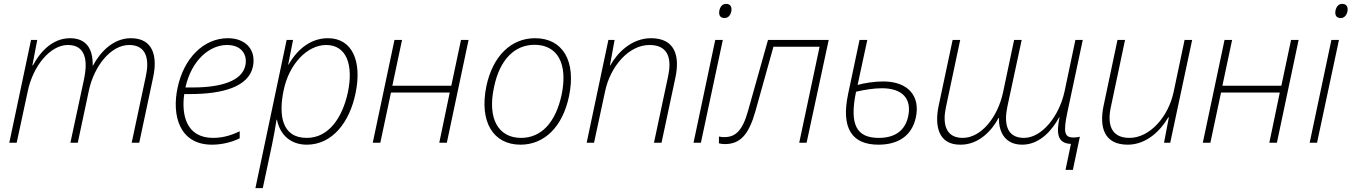

<svg xmlns="http://www.w3.org/2000/svg" viewBox="-20 -736 6969 990"><path d="M28 0H66L123 -265C150 -396 239 -504 330 -504C427 -504 431 -414 414 -331L343 0H381L438 -268C465 -396 552 -504 646 -504C739 -504 750 -424 732 -343L659 0H698L770 -339C792 -442 772 -539 655 -539C559 -539 493 -461 459 -397H458C460 -483 426 -539 341 -539C245 -539 182 -460 150 -399H147L172 -530H140Z M1073 10C1130 10 1183 -6 1216 -23V-59C1180 -42 1135 -25 1079 -25C939 -25 915 -146 930 -251H960C1132 -251 1262 -290 1284 -392C1302 -478 1248 -539 1155 -539C1027 -539 927 -432 896 -285C865 -144 903 10 1073 10ZM1151 -504C1227 -504 1257 -452 1245 -398C1228 -319 1121 -285 974 -285H936C968 -427 1061 -504 1151 -504Z M1297 234H1335L1382 13C1390 -25 1400 -79 1406 -119H1408C1424 -39 1480 10 1562 10C1695 10 1783 -108 1813 -254C1848 -419 1797 -539 1671 -539C1591 -539 1519 -492 1468 -403H1466L1491 -530H1458ZM1562 -25C1431 -25 1417 -145 1442 -268C1470 -407 1565 -504 1662 -504C1767 -504 1803 -401 1774 -261C1745 -126 1673 -25 1562 -25Z M1902 0H1941L1996 -259H2299L2245 0H2284L2396 -530H2357L2307 -294H2003L2053 -530H2014Z M2664 10C2787 10 2881 -82 2914 -240C2952 -422 2881 -539 2739 -539C2616 -539 2521 -448 2488 -292C2450 -108 2523 10 2664 10ZM2667 -25C2551 -25 2492 -122 2527 -285C2556 -429 2634 -505 2736 -505C2854 -505 2909 -409 2876 -248C2845 -104 2771 -25 2667 -25Z M3005 0H3043L3100 -265C3127 -394 3222 -504 3329 -504C3431 -504 3443 -426 3425 -343L3352 0H3391L3463 -338C3486 -448 3460 -539 3337 -539C3237 -539 3164 -465 3127 -399H3125L3149 -530H3117Z M3716 -643C3733 -643 3746 -655 3751 -678C3755 -702 3745 -716 3724 -716C3706 -716 3694 -704 3689 -681C3685 -657 3694 -643 3716 -643ZM3556 0H3594L3707 -530H3668Z M3717 7C3798 7 3841 -43 3875 -162L3968 -495H4206L4101 0H4139L4253 -530H3940L3837 -164C3808 -60 3771 -29 3715 -29C3708 -29 3699 -29 3687 -32V3C3693 5 3705 7 3717 7Z M4509 10C4611 10 4681 -35 4702 -129C4727 -242 4661 -316 4534 -316C4490 -316 4436 -308 4402 -298L4452 -530H4412L4353 -251C4316 -76 4372 10 4509 10ZM4527 -281C4632 -281 4682 -228 4663 -137C4647 -61 4593 -25 4511 -25C4399 -25 4358 -90 4394 -263C4431 -272 4484 -281 4527 -281Z M5474 140H5512L5548 -31C5537 -28 5525 -27 5515 -27C5469 -27 5462 -53 5483 -154L5563 -530H5525L5469 -264C5441 -135 5351 -25 5260 -25C5165 -25 5158 -108 5174 -185L5248 -530H5209L5152 -260C5125 -133 5040 -25 4944 -25C4851 -25 4840 -105 4858 -186L4931 -530H4892L4820 -191C4798 -87 4818 12 4934 10C5030 10 5097 -67 5129 -128H5131C5129 -70 5152 10 5251 10C5345 10 5409 -71 5441 -131H5443C5429 -57 5426 3 5502 6Z M5795 10C5893 10 5966 -65 6004 -131H6007L5982 0H6014L6127 -530H6088L6032 -264C6004 -130 5906 -25 5804 -25C5703 -25 5690 -103 5708 -185L5781 -530H5742L5670 -189C5648 -81 5672 10 5795 10Z M6182 0H6221L6276 -259H6579L6525 0H6564L6676 -530H6637L6587 -294H6283L6333 -530H6294Z M6893 -643C6910 -643 6923 -655 6928 -678C6932 -702 6922 -716 6901 -716C6883 -716 6871 -704 6866 -681C6862 -657 6871 -643 6893 -643ZM6733 0H6771L6884 -530H6845Z"/></svg>

Font: Noto Sans ExtraLight
Style: Italic
Weight: 200
Italic angle: -12°
Designer: Monotype Design Team
Foundry: Monotype Imaging Inc.
Version: Version 2.013